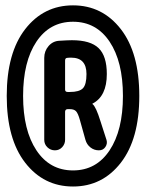

<svg xmlns="http://www.w3.org/2000/svg" viewBox="-20 -720 540 710"><path d="M114.7 -164.1Q164.1 -89.8 250 -89.8Q335.9 -89.8 385.3 -164.1Q434.6 -238.3 434.6 -365.2Q434.6 -492.2 385.3 -565.9Q335.9 -639.6 250 -639.6Q164.1 -639.6 114.7 -565.9Q65.4 -492.2 65.4 -365.2Q65.4 -238.3 114.7 -164.1ZM73.2 -612.3Q141.6 -700.2 250 -700.2Q358.4 -700.2 426.8 -612.3Q495.1 -524.4 495.1 -365.2Q495.1 -206.1 426.8 -118.2Q358.4 -30.3 250 -30.3Q141.6 -30.3 73.2 -118.2Q4.9 -206.1 4.9 -365.2Q4.9 -524.4 73.2 -612.3ZM238.3 -379.9Q273.4 -379.9 286.6 -393.6Q299.8 -407.2 299.8 -446.3Q299.8 -506.8 243.2 -506.8Q233.4 -506.8 227.5 -505.9Q220.7 -504.9 220.7 -496.1V-388.7Q220.7 -379.9 230.5 -379.9ZM375 -446.3Q375 -364.3 322.3 -336.9L321.3 -335.9L322.3 -335Q335 -325.2 351.6 -271.5L374 -202.1Q377.9 -188.5 369.6 -176.3Q361.3 -164.1 345.7 -164.1Q328.1 -164.1 314.5 -174.8Q300.8 -185.5 295.9 -203.1L275.4 -276.4Q268.6 -300.8 261.2 -308.6Q253.9 -316.4 238.3 -316.4H230.5Q221.7 -316.4 220.7 -307.6V-203.1Q220.7 -187.5 210 -175.8Q199.2 -164.1 183.1 -164.1Q167 -164.1 155.3 -175.3Q143.6 -186.5 143.6 -203.1V-505.9Q143.6 -531.2 159.7 -549.8Q175.8 -568.4 200.2 -569.3Q232.4 -571.3 246.1 -571.3Q314.5 -571.3 344.7 -542Q375 -512.7 375 -446.3Z"/></svg>

Font: Rounded Mgen+ 1mn bold
Style: Bold
Weight: 700
Designer: [Source Han Sans]
Ryoko NISHIZUKA  (kana & ideographs); Paul D. Hunt (Latin, Greek & Cyrillic); Wenlong ZHANG  (bopomofo
Version: Version 1.059.20150602